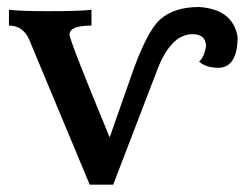

<svg xmlns="http://www.w3.org/2000/svg" viewBox="-20 -500 702 535"><path d="M295.4 14.6H230L61.5 -389.2Q44.4 -428.7 4.9 -428.7V-472.7Q40 -468.8 112.8 -468.8Q199.7 -468.8 234.9 -472.7V-428.7Q173.8 -428.7 173.8 -403.8Q173.8 -387.2 285.6 -117.2L342.3 -278.8Q387.2 -411.1 426.3 -445.8Q465.3 -480.5 534.7 -480.5Q628.9 -474.1 642.1 -397.5Q642.1 -314.5 591.3 -311Q553.2 -311 534.7 -328.6Q548.3 -338.9 554.2 -371.1Q553.2 -404.8 516.6 -404.8Q453.6 -404.8 414.6 -295.9Z"/></svg>

Font: Kelvinch
Style: Bold
Weight: 700
Designer: Paul James Miller
Foundry: High-Logic / Made with FontCreator
Version: Version 3.501;March 28, 2021;FontCreator 13.0.0.2683 64-bit